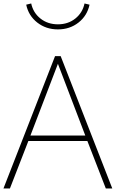

<svg xmlns="http://www.w3.org/2000/svg" viewBox="-22 -1068 657 1088"><path d="M34.2 0H-2.4L290 -750H321.8L614.3 0H577.6L473.1 -269H138.7ZM150.4 -299.8H461.4L306.2 -706.5ZM126.5 -1041.5 154.8 -1048.3Q166 -995.6 207.3 -962.9Q248.5 -930.2 306.2 -930.2Q363.8 -930.2 404.8 -962.9Q445.8 -995.6 457 -1048.3L485.4 -1041.5Q472.2 -979 422.9 -940.2Q373.5 -901.4 306.2 -901.4Q238.8 -901.4 189.2 -940.2Q139.6 -979 126.5 -1041.5Z"/></svg>

Font: Spartan MB ExtLt
Style: Regular
Weight: 200
Designer: Matt Bailey, Mirko Velimirovic
Foundry: Matt Bailey
Version: Version 1.005